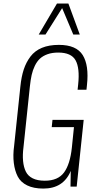

<svg xmlns="http://www.w3.org/2000/svg" viewBox="-20 -1078 550 1109"><path d="M203.6 -878.4 309.1 -1057.6H375L440.9 -878.4H403.3L338.9 -1031.2L242.7 -878.4ZM230.5 11.2Q174.3 11.2 137 -7.1Q99.6 -25.4 82.5 -58.3Q65.4 -91.3 59.8 -136.5Q54.2 -181.6 61.5 -234.9L97.7 -578.6Q103.5 -635.3 117.2 -676.8Q130.9 -718.3 156 -751.5Q181.2 -784.7 222.2 -801.8Q263.2 -818.8 320.3 -818.8Q420.9 -818.8 457.8 -759.8Q494.6 -700.7 482.4 -587.9L479.5 -559.6H428.2L431.6 -591.3Q441.4 -685.1 416.5 -729.7Q391.6 -774.4 316.4 -774.4Q281.2 -774.4 254.6 -764.9Q228 -755.4 210.7 -739.3Q193.4 -723.1 181.2 -697.8Q168.9 -672.4 162.8 -644.8Q156.7 -617.2 152.8 -580.6L115.7 -228Q109.9 -183.6 113.3 -147.9Q116.7 -112.3 129.2 -86.9Q141.6 -61.5 168.9 -47.9Q196.3 -34.2 238.8 -34.2Q314.9 -34.2 349.9 -81.8Q384.8 -129.4 395 -224.6L407.2 -343.8H278.8L283.2 -385.7H463.4L422.9 0H387.2L388.7 -90.8Q346.2 11.2 230.5 11.2Z"/></svg>

Font: Oswald
Style: Extra-Light
Weight: 200
Designer: Vernon Adams
Foundry: Vernon Adams
Version: 3.0; ttfautohint (v0.94.23-7a4d-dirty) -l 8 -r 50 -G 200 -x 